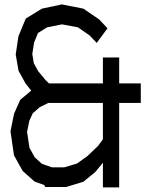

<svg xmlns="http://www.w3.org/2000/svg" viewBox="-20 -839 699 859"><path d="M609.9 -465.8V-378.4H513.2V-0.5H440.4V-110.8L406.2 -69.3L353 -25.9L275.9 -2.4H182.1L178.7 -10.7L134.3 -26.9L81.5 -74.2L42.5 -144L26.9 -252L43 -330.6L70.3 -392.1L119.6 -433.6L94.2 -465.8L63 -522L50.3 -595.2L62.5 -676.8L95.2 -755.9L167.5 -800.3L256.8 -819.3L353 -800.3L423.8 -752L460.9 -712.4L412.6 -647L381.3 -680.2L328.6 -716.8L257.3 -730L190.9 -716.8L149.9 -691.4L132.3 -648.4L124.5 -597.2L131.3 -556.2L150.9 -520.5L183.6 -481L199.2 -465.8H440.4V-582H513.2V-465.8ZM440.4 -215.8V-378.4H195.8L157.7 -359.4L126.5 -332L111.3 -298.8L101.1 -249L111.8 -177.7L135.3 -135.3L167.5 -106L212.4 -90.3H267.1L324.7 -107.4L371.6 -141.1L418.9 -186.5Z"/></svg>

Font: Gap Sans
Style: Regular
Weight: 400
Designer: Alexandre Liziard and Étienne Ozeray
Foundry: Interstices.io
Version: Version 1.6.1 - December 3. 2014